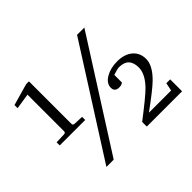

<svg xmlns="http://www.w3.org/2000/svg" viewBox="-149 -939 1174 1174"><g transform="rotate(-45 437.5 -352.5)"><path d="M830.1 0H524.9V-40Q649.4 -135.3 685.1 -171.4Q746.1 -233.4 746.1 -290Q746.1 -377 661.1 -377Q647.5 -377 607.9 -363.8V-297.9Q594.7 -288.1 576.2 -288.1Q537.1 -288.1 537.1 -323.2Q537.1 -360.8 578.6 -385.5Q620.1 -410.2 678.2 -410.2Q741.2 -410.2 778.1 -378.9Q814.9 -347.7 814.9 -294.9Q814.9 -238.3 748.5 -172.9Q709 -134.3 594.2 -50.8H786.1L796.9 -103H830.1ZM683.1 -698.2 238.8 0H175.8L620.1 -698.2ZM287.1 -294.9H66.9V-321.8L132.8 -324.2Q147 -324.7 147 -336.9V-653.8L45.9 -638.2V-665L187 -705.1H210.9V-336.9Q210.9 -324.7 226.1 -324.2L287.1 -321.8Z"/></g></svg>

Font: Ezra SIL
Style: Regular
Weight: 400
Designer: Development by SIL's NRSI team. OpenType tables by Ralph Hancock ( hancock@dircon.co.uk )
Foundry: SIL International, Version 2.51: 2007
Version: Version 2.51, 2007